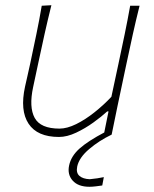

<svg xmlns="http://www.w3.org/2000/svg" viewBox="-20 -516 589 736"><path d="M206 9Q123 9 89.5 -41.8Q56 -92.5 76 -184Q80.5 -204.5 85.2 -224.8Q90 -245 95.5 -271Q108.5 -332.5 119.5 -385.2Q130.5 -438 140 -494L177 -496Q163 -440 151 -386.2Q139 -332.5 126 -271L107 -182Q90.5 -105 113 -64Q135.5 -23 208 -23Q237 -23 272 -40.2Q307 -57.5 342.2 -85.5Q377.5 -113.5 407 -145L434 -271Q447 -332 458 -385Q469 -438 479 -494H515Q501 -438 489.2 -384.8Q477.5 -331.5 464.5 -270.5L454 -221Q441 -160 430.2 -108.2Q419.5 -56.5 408 0H378L396 -89H391Q370 -69.5 338.5 -46.8Q307 -24 272 -7.5Q237 9 206 9ZM323 200Q279.5 200 258.5 176.2Q237.5 152.5 245 118Q252.5 82.5 284.5 53.8Q316.5 25 383 -10L385 -20H401L408 0Q360 23 321.8 55.5Q283.5 88 276 122Q271 146.5 284.5 158.2Q298 170 324 171Q337 170 353 167.5Q369 165 378 163L372 195Q363 196.5 348.2 198.2Q333.5 200 323 200Z"/></svg>

Font: Commissioner Flair Thin
Style: Italic
Weight: 100
Italic angle: -12°
Designer: Kostas Bartsokas
Foundry: Kostas Bartsokas
Version: Version 1.000; ttfautohint (v1.8.3)